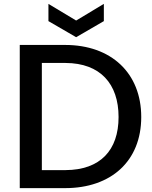

<svg xmlns="http://www.w3.org/2000/svg" viewBox="-20 -971 787 991"><path d="M709 -367C709 -595 553 -739 316 -739H82V0H316C553 0 709 -139 709 -367ZM196 -93V-646H319C497 -645 592 -539 592 -367C592 -195 497 -94 319 -93ZM230 -862 373 -779 516 -862V-951L373 -865L230 -951Z"/></svg>

Font: Malmofest Medium
Style: Regular
Weight: 500
Designer: Jonny Pinhorn (Poppins), Kolossal
Version: Version 1.004;Glyphs 3.1.2 (3151)